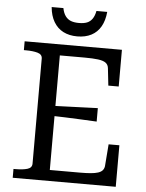

<svg xmlns="http://www.w3.org/2000/svg" viewBox="-60 -947 758 995"><g transform="rotate(5 319.5 -449.5)"><path d="M580 -216V0H44V-46H55Q92 -46 116 -53Q140 -60 140 -82V-628Q140 -650 116 -657Q92 -664 55 -664H44V-710H550V-519H496L486 -609Q484 -627 471 -636.5Q458 -646 431 -649.5Q404 -653 361 -653H232V-57H389Q421 -57 444.5 -59Q468 -61 483 -66Q498 -71 505.5 -79.5Q513 -88 515 -101L524 -216ZM203 -389Q246 -391 287.5 -392Q329 -393 370.5 -395Q412 -397 452 -398V-328Q412 -330 370.5 -332Q329 -334 287.5 -335.5Q246 -337 203 -338ZM313 -759Q355 -759 386 -775Q417 -791 435 -822.5Q453 -854 457 -899H401Q396 -873 385 -857.5Q374 -842 357.5 -835.5Q341 -829 316 -829Q291 -829 274 -835.5Q257 -842 245.5 -857.5Q234 -873 229 -899H168Q172 -854 190.5 -822.5Q209 -791 240 -775Q271 -759 313 -759Z"/></g></svg>

Font: Roboto Serif 28pt
Style: Regular
Weight: 400
Designer: Greg Gazdowicz
Foundry: Commercial Type
Version: Version 1.008